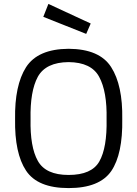

<svg xmlns="http://www.w3.org/2000/svg" viewBox="-20 -951 700 980"><path d="M201 -865 420 -778 443 -831 227 -931ZM330 9Q488 9 548 -78Q607 -165 604 -343Q607 -516 547 -609Q488 -701 330 -702Q173 -701 113 -608Q54 -515 57 -343Q54 -169 113 -80Q172 9 330 9ZM330 -58Q213 -58 173 -130Q133 -201 136 -343Q133 -485 173 -559Q214 -633 330 -634Q446 -633 486 -559Q527 -484 524 -343Q527 -197 487 -127Q448 -58 330 -58Z"/></svg>

Font: RazerF5
Style: Regular
Weight: 400
Foundry: Razer Inc.
Version: Version 2